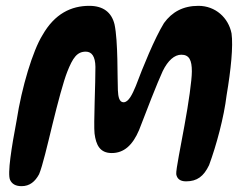

<svg xmlns="http://www.w3.org/2000/svg" viewBox="-20 -614 816 658"><path d="M54 24C82 24 100.5 8 114 -17C126 -46 141.5 -112.5 160 -188.5C178.5 -264 197.5 -335 210.5 -368C229.5 -416 244 -437 274 -437C294.5 -437 306.5 -420.5 307 -385C307.5 -334 300.5 -187.5 304 -156.5C309 -117 322.5 -89.5 363 -89.5C405 -89.5 434.5 -116.5 456.5 -168C480.5 -231 519 -330 537.5 -370C555.5 -407 578 -426.5 601.5 -426.5C629 -426.5 637.5 -407 637.5 -369.5C637.5 -339 626.5 -261.5 612 -183C600 -115.5 582.5 -32 584 -17C586.5 -2.5 596 7.5 617.5 7.5C655.5 7.5 678 -9.5 696.5 -48C721.5 -115.5 747.5 -212 756.5 -287C771.5 -375.5 779.5 -456 773.5 -499.5C763 -553 718.5 -594 660 -594C607.5 -594 569.5 -573 542 -535C509.5 -482 469.5 -383.5 445.5 -319.5C433.5 -290.5 420.5 -263.5 403.5 -263.5C389 -263.5 385 -281.5 384 -304.5C382 -344.5 385 -472.5 372.5 -530.5C362.5 -571.5 334 -594 286 -594C224.5 -594 167.5 -567.5 125.5 -493.5C92.5 -440.5 54.5 -315.5 37 -201.5C19.5 -109 5 -19 14.5 2.5C21 16.5 33.5 24 54 24Z"/></svg>

Font: Gluten
Style: Italic
Weight: 400
Italic angle: -13°
Designer: Tyler Finck
Foundry: Etcetera Type Company
Version: Version 0.920